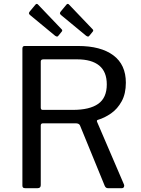

<svg xmlns="http://www.w3.org/2000/svg" viewBox="-20 -982 736 1002"><path d="M627.1 -19Q629.9 -11.8 626.6 -5.9Q623.2 0 616.3 0H542.6Q531.8 0 526.5 -12.3L397.7 -326.8Q393.2 -338.5 374 -338.5H204.7Q197.7 -338.5 195.2 -335.1Q192.7 -331.7 192.7 -327.5V-16Q192.7 0 176.4 0H111.3Q102.9 0 99.9 -3.5Q96.9 -6.9 96.9 -13.4V-728.4Q96.9 -742 108.7 -742H387.6Q505.8 -742 571.3 -693.4Q636.8 -644.8 636.8 -550.3Q636.8 -493.1 615.1 -453.5Q593.4 -413.9 559.9 -390.4Q526.4 -367 490.6 -356.4Q483.5 -354.5 486.6 -346.1L627.1 -19ZM359.8 -408.5Q447.8 -408.5 492.6 -440.1Q537.3 -471.7 537.3 -541.4Q537.3 -607.6 497.7 -640Q458.1 -672.3 382.8 -672.3H207Q192.7 -672.3 192.7 -661V-420.8Q192.7 -408.5 202.5 -408.5H359.8ZM165.1 -957.9Q171.8 -965.4 178.2 -958.4L301.6 -829.3Q308.5 -822.9 300.7 -815.2L285.1 -796.1Q281.8 -791 277.8 -791.2Q273.8 -791.3 267.6 -795.4L138.4 -902.2Q131.2 -908 131 -912.1Q130.7 -916.2 135.1 -921.8ZM326.8 -957.9Q333.5 -965.4 340 -958.4L463.3 -829.3Q470.2 -822.9 462.5 -815.2L446.9 -796.1Q443.5 -791 439.5 -791.2Q435.6 -791.3 429.4 -795.4L300.1 -902.2Q292.9 -908 292.7 -912.1Q292.5 -916.2 296.9 -921.8Z"/></svg>

Font: Libre Franklin Thin
Style: Regular
Weight: 100
Designer: Pablo Impallari, Rodrigo Fuenzalida, Nhung Nguyen
Foundry: Impallari Type
Version: Version 3.000